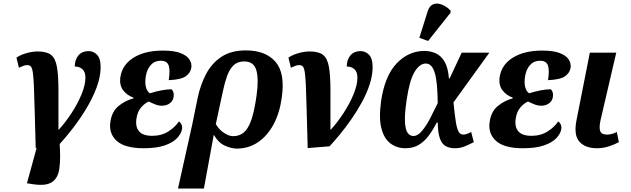

<svg xmlns="http://www.w3.org/2000/svg" viewBox="-20 -837 3605 1097"><path d="M165 215 134 210 189 9H184Q180 -124 178 -211.5Q176 -299 173.5 -350.5Q171 -402 167 -426.5Q163 -451 155.5 -458Q148 -465 135 -465Q125 -465 114 -461Q103 -457 88 -450L74 -508Q100 -525 133.5 -534Q167 -543 195 -543Q246 -543 271 -524Q296 -505 305 -456.5Q314 -408 314 -320.5Q314 -233 314 -97H317Q355 -139 389.5 -192Q424 -245 446 -298.5Q468 -352 468 -393Q468 -427 450.5 -442Q433 -457 407 -457Q408 -498 429 -521.5Q450 -545 486 -545Q515 -545 535 -523.5Q555 -502 555 -454Q555 -398 531.5 -336Q508 -274 471.5 -214Q435 -154 394.5 -102Q354 -50 321 -14Q327 72 319 127Q311 182 275.5 204.5Q240 227 165 215Z M801 10Q693 10 646.5 -32.5Q600 -75 611 -143Q620 -201 657.5 -231.5Q695 -262 742 -275L743 -279Q704 -293 682.5 -323Q661 -353 668 -398Q679 -468 744 -508Q809 -548 911 -548Q975 -548 1012 -533.5Q1049 -519 1063 -496Q1077 -473 1073 -449Q1068 -420 1041 -401Q1014 -382 944 -379Q953 -434 944 -462Q935 -490 898 -490Q863 -490 841 -465Q819 -440 813 -401Q807 -364 814 -338.5Q821 -313 837 -304Q867 -314 901 -320.5Q935 -327 960 -327Q976 -312 972 -284Q969 -261 950.5 -247Q932 -233 905 -233Q886 -233 867 -240.5Q848 -248 830 -257Q807 -247 786.5 -223.5Q766 -200 760 -162Q752 -115 773.5 -88Q795 -61 850 -61Q904 -61 943.5 -87Q983 -113 1002 -143Q1011 -138 1016.5 -126.5Q1022 -115 1020 -99Q1015 -72 991 -47Q967 -22 920.5 -6Q874 10 801 10Z M1109 -276Q1125 -353 1158 -415Q1191 -477 1246 -513Q1301 -549 1385 -549Q1497 -549 1553.5 -484.5Q1610 -420 1590 -280Q1578 -191 1542.5 -125.5Q1507 -60 1453.5 -24Q1400 12 1332 12Q1303 12 1265.5 -4.5Q1228 -21 1203 -65H1201L1145 240H997L1078 -124ZM1312 -59Q1349 -59 1374.5 -81.5Q1400 -104 1417 -155Q1434 -206 1446 -292Q1459 -386 1444.5 -436Q1430 -486 1375 -486Q1337 -486 1314 -463.5Q1291 -441 1277 -401.5Q1263 -362 1253 -313L1213 -128Q1231 -97 1259.5 -78Q1288 -59 1312 -59Z M1628 -508Q1654 -525 1687.5 -534Q1721 -543 1749 -543Q1800 -543 1825 -524Q1850 -505 1859 -456.5Q1868 -408 1868 -320.5Q1868 -233 1868 -97H1871Q1909 -139 1943.5 -192Q1978 -245 2000 -298.5Q2022 -352 2022 -393Q2022 -427 2004.5 -442Q1987 -457 1961 -457Q1962 -498 1983 -521.5Q2004 -545 2040 -545Q2069 -545 2089 -523.5Q2109 -502 2109 -454Q2109 -407 2092.5 -356Q2076 -305 2048 -253.5Q2020 -202 1987 -155Q1954 -108 1921.5 -68.5Q1889 -29 1863 -1L1738 9Q1734 -124 1732 -211.5Q1730 -299 1727.5 -350.5Q1725 -402 1721 -426.5Q1717 -451 1709.5 -458Q1702 -465 1689 -465Q1679 -465 1668 -461Q1657 -457 1642 -450Z M2296 10Q2248 10 2211.5 -17Q2175 -44 2159.5 -102.5Q2144 -161 2157 -257Q2178 -403 2246 -474.5Q2314 -546 2405 -546Q2439 -546 2469.5 -532.5Q2500 -519 2520 -485Q2540 -451 2545 -389H2549L2618 -536H2776L2571 -252Q2578 -180 2584.5 -140Q2591 -100 2600.5 -84Q2610 -68 2628 -68Q2637 -68 2648 -72Q2659 -76 2672 -83L2687 -25Q2665 -13 2637.5 -1.5Q2610 10 2579 10Q2548 10 2526 -2.5Q2504 -15 2493 -47Q2482 -79 2481 -137H2476Q2454 -95 2429.5 -62Q2405 -29 2373 -9.5Q2341 10 2296 10ZM2342 -60Q2367 -60 2391.5 -89.5Q2416 -119 2438.5 -162.5Q2461 -206 2481 -248Q2480 -368 2464 -421Q2448 -474 2413 -474Q2377 -474 2348 -425Q2319 -376 2303 -264Q2291 -181 2294 -137Q2297 -93 2310 -76.5Q2323 -60 2342 -60ZM2426 -603 2376 -621 2424 -774Q2435 -806 2457.5 -813.5Q2480 -821 2506.5 -810Q2533 -799 2555 -776L2554 -764Z M2968 10Q2860 10 2813.5 -32.5Q2767 -75 2778 -143Q2787 -201 2824.5 -231.5Q2862 -262 2909 -275L2910 -279Q2871 -293 2849.5 -323Q2828 -353 2835 -398Q2846 -468 2911 -508Q2976 -548 3078 -548Q3142 -548 3179 -533.5Q3216 -519 3230 -496Q3244 -473 3240 -449Q3235 -420 3208 -401Q3181 -382 3111 -379Q3120 -434 3111 -462Q3102 -490 3065 -490Q3030 -490 3008 -465Q2986 -440 2980 -401Q2974 -364 2981 -338.5Q2988 -313 3004 -304Q3034 -314 3068 -320.5Q3102 -327 3127 -327Q3143 -312 3139 -284Q3136 -261 3117.5 -247Q3099 -233 3072 -233Q3053 -233 3034 -240.5Q3015 -248 2997 -257Q2974 -247 2953.5 -223.5Q2933 -200 2927 -162Q2919 -115 2940.5 -88Q2962 -61 3017 -61Q3071 -61 3110.5 -87Q3150 -113 3169 -143Q3178 -138 3183.5 -126.5Q3189 -115 3187 -99Q3182 -72 3158 -47Q3134 -22 3087.5 -6Q3041 10 2968 10Z M3391 10Q3324 10 3290.5 -27.5Q3257 -65 3274 -151L3350 -536H3501L3412 -154Q3402 -110 3409 -89Q3416 -68 3449 -68Q3476 -68 3504 -83L3516 -25Q3495 -13 3461 -1.5Q3427 10 3391 10Z"/></svg>

Font: Noto Serif SemiCondensed
Style: Bold Italic
Weight: 700
Width: 4
Italic angle: -12°
Designer: Monotype Design Team
Foundry: Monotype Imaging Inc.
Version: Version 2.014